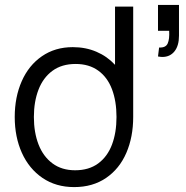

<svg xmlns="http://www.w3.org/2000/svg" viewBox="-20 -747 758 782"><path d="M448.5 -720H522.5V-270.5Q522.5 -189 494.5 -124.2Q466.5 -59.5 412 -22.2Q357.5 15 282 15Q208 15 153.2 -22.2Q98.5 -59.5 69.2 -124.2Q40 -189 40 -270.5Q40 -351.5 68.5 -416.2Q97 -481 150.8 -518Q204.5 -555 276.5 -555Q329 -555 372.8 -536.2Q416.5 -517.5 448.5 -483ZM454.5 -270.5Q454.5 -335 436 -383.8Q417.5 -432.5 380 -459.5Q342.5 -486.5 288 -486.5Q231.5 -486.5 193.5 -458.5Q155.5 -430.5 136.8 -381.8Q118 -333 118 -270.5Q118 -207.5 137 -158.5Q156 -109.5 193.8 -81.5Q231.5 -53.5 286 -53.5Q342 -53.5 379.8 -81.2Q417.5 -109 436 -157.8Q454.5 -206.5 454.5 -270.5ZM628 -553.5Q655 -552 663 -570Q671 -588 669 -621.5H623.5V-727H709V-601.5Q709 -561 690.8 -538Q672.5 -515 641 -515Q635.5 -515 623.5 -517Z"/></svg>

Font: CCSD_manrope
Style: Regular
Weight: 400
Designer: Mikhail Sharanda
Foundry: Mikhail Sharanda
Version: Version 4.503